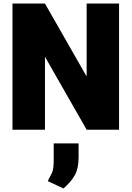

<svg xmlns="http://www.w3.org/2000/svg" viewBox="-20 -731 742 1082"><path d="M650.9 0H468.3L233.4 -411.1V0H50.3V-710.9H233.4L468.3 -299.8V-710.9H650.9ZM422.9 154.8Q422.9 217.3 402.1 255.1Q381.3 293 337.9 331.1L249.5 290Q256.8 272.9 262.9 262.7Q269 252.4 273.4 241.9Q277.8 231.4 280.3 214.1Q282.7 196.8 282.7 166V77.1H422.9Z"/></svg>

Font: Heebo Black
Style: Regular
Weight: 900
Designer: Oded Ezer
Foundry: Ezer Type House
Version: Version 3.100